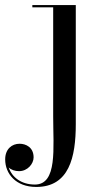

<svg xmlns="http://www.w3.org/2000/svg" viewBox="-94 -480 410 760"><path d="M206 -460H34V-451H116.5V-20C116.5 107 134 250.5 44 250.5C-9.5 250.5 -46.5 222 -59.5 183C-49.5 192.5 -34.5 197.5 -18.5 197.5C15 197.5 39 168.5 39 143C39 103 8.5 89 -16.5 89C-47 89 -73.5 110 -73.5 151C-73.5 207.5 -31.5 260 49.5 260C179.5 260 206 142.5 206 11.5Z"/></svg>

Font: Bodoni* 24
Style: Regular
Weight: 400
Version: Version 2.3